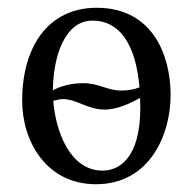

<svg xmlns="http://www.w3.org/2000/svg" viewBox="-20 -462 495 494"><path d="M37 -203C37 -100 98 12 227 12C366 12 419 -117 419 -217C419 -321 372 -442 229 -442C102 -442 37 -339 37 -203ZM338.9 -237.2C325.8 -232.3 310.7 -229 293 -229C254 -229 237 -248 193 -248C162.9 -248 132.3 -239.5 116 -229.4C116.8 -315.5 146 -409 218 -409C287 -409 329.3 -349.5 338.9 -237.2ZM117 -202.6C123.5 -203.9 131.8 -207 142 -207C177 -207 206 -180 249 -180C283.4 -180 319.2 -198.3 340.5 -210.1C340.8 -202 341 -193.6 341 -185C341 -53 285 -23 244 -23C159 -23 123.1 -125.9 117 -202.6Z"/></svg>

Font: Libertinus Math
Style: Regular
Weight: 400
Designer: Philipp H. Poll
Foundry: Khaled Hosny
Version: Version 6.2